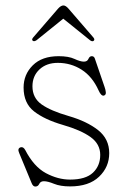

<svg xmlns="http://www.w3.org/2000/svg" viewBox="-20 -676 468 704"><path d="M192 -445.5Q150.5 -445.5 124.8 -421.5Q99 -397.5 99 -359.5Q99 -317 132.5 -293.2Q166 -269.5 232 -250.5Q299 -231 339.8 -198.8Q380.5 -166.5 380.5 -114.5Q380.5 -63.5 343.2 -28Q306 7.5 237 7.5Q201.5 7.5 178.2 -2Q155 -11.5 141 -11.5Q128.5 -11.5 124 -1.8Q119.5 8 109.5 8Q101 8 96 -4.5L50.5 -114.5Q42.5 -132 56 -136Q65.5 -138.5 72.5 -126Q104 -65 148.2 -41.2Q192.5 -17.5 237 -17.5Q294 -17.5 320.8 -42.8Q347.5 -68 347.5 -108Q347.5 -148 312 -173.5Q276.5 -199 210.5 -218Q143.5 -237.5 105 -267.5Q66.5 -297.5 66.5 -355Q66.5 -403 100.2 -436.5Q134 -470 195 -470Q231.5 -470 253 -460Q274.5 -450 287.5 -450Q300 -450 304.2 -460Q308.5 -470 316.5 -470Q324.5 -470 327.5 -462L363.5 -357Q367 -347.5 368 -337.8Q369 -328 361 -325.5Q351 -323 341.5 -344.5Q318.5 -395.5 279.2 -420.5Q240 -445.5 192 -445.5ZM323 -526Q318 -522.5 310 -528.5L212 -607.5L114 -528.5Q105.5 -523 101 -526Q94.5 -530 101.5 -538.5L193 -644.5Q203.5 -656 212.5 -656Q221 -656 231 -644.5L322.5 -538.5Q329 -530.5 323 -526Z"/></svg>

Font: Fraunces 9pt S050 Thin
Style: Regular
Weight: 100
Version: Version 1.000; ttfautohint (v1.8.3)